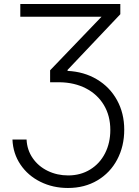

<svg xmlns="http://www.w3.org/2000/svg" viewBox="-20 -727 690 956"><path d="M319.3 146.5Q381.3 146.5 429.2 116.9Q477.1 87.4 503.2 35.9Q529.3 -15.6 529.3 -80.1Q529.3 -150.4 497.3 -203.9Q465.3 -257.3 408 -286.9Q350.6 -316.4 277.3 -317.4H229.5V-377L485.4 -643.6H81.1V-707H579.1V-656.2L316.4 -378.9V-374Q398.4 -370.1 462.6 -331.8Q526.9 -293.5 562.7 -228.3Q598.6 -163.1 598.6 -81.1Q598.6 1 563.7 67.1Q528.8 133.3 465.1 171.1Q401.4 209 318.4 209Q243.2 209 181.2 178.2Q119.1 147.5 82 92.5Q44.9 37.6 42 -32.2H112.3Q114.7 19.5 142.8 60.3Q170.9 101.1 217.5 123.8Q264.2 146.5 319.3 146.5Z"/></svg>

Font: Pretendard Std Light
Style: Regular
Weight: 300
Designer: Base glyphs from Inter by Rasmus Andersson; Hangeul glyphs from Noto Sans CJK(Source Han Sans) by Jang Soo-young and Kan
Foundry: Kil Hyung-jin
Version: Version 1.309